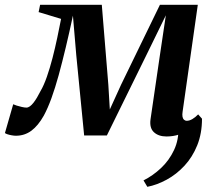

<svg xmlns="http://www.w3.org/2000/svg" viewBox="-50 -542 868 778"><path d="M624.5 11Q592.5 11 573.8 -6.2Q555 -23.5 560 -59L597 -312L622 -480L546 -324.5L383 7H291L259 -319L245.5 -478.5Q231 -410.5 216.5 -350Q202 -289.5 187.8 -237.5Q173.5 -185.5 158.5 -144.2Q143.5 -103 127.5 -73.5Q104.5 -32.5 77 -12.2Q49.5 8 14.5 8Q6.5 8 -3 6.2Q-12.5 4.5 -20 2Q-27.5 -0.5 -30 -3L3.5 -119.5Q7.5 -117.5 17.5 -114.2Q27.5 -111 38.8 -108.5Q50 -106 57 -106Q64 -106 71.2 -111.2Q78.5 -116.5 85.8 -125.8Q93 -135 100.2 -147.2Q107.5 -159.5 114.5 -173.5Q127.5 -195.5 139.8 -230.5Q152 -265.5 162.8 -307Q173.5 -348.5 182.2 -390Q191 -431.5 197.5 -465.5L106.5 -493L112.5 -522.5H362.5L389 -198.5L395 -98.5L440.5 -198.5L598 -522.5H751.5L690 -90Q688 -77.5 689.5 -69.2Q691 -61 695.8 -56.8Q700.5 -52.5 706.5 -52.5Q717.5 -52.5 729.5 -59.5Q741.5 -66.5 753 -78.5L768.5 -61Q761.5 -52 748.2 -39.8Q735 -27.5 716.8 -16Q698.5 -4.5 675.2 3.2Q652 11 624.5 11ZM768.5 -61Q768.5 -1 749.2 46.8Q730 94.5 697.5 129.5Q665 164.5 625.5 186Q586 207.5 547 215L531.5 189Q569.5 170 602.5 139Q635.5 108 655.2 66Q675 24 673 -27.5Z"/></svg>

Font: Merriweather 96pt SemiBold
Style: Italic
Weight: 600
Italic angle: -7.8°
Version: Version 2.101